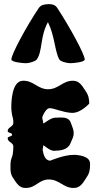

<svg xmlns="http://www.w3.org/2000/svg" viewBox="-20 -931 485 951"><path d="M221.6 -910.5C200.8 -909.6 183 -908.1 171.3 -890.2C109 -797.1 36.3 -661.6 36.3 -636.7C36.3 -622.5 95.4 -618 107.2 -618C126.4 -618 155.8 -627.5 162.2 -636.5C191.3 -677.3 178 -750.1 217.5 -821.4C252 -751.1 251.1 -676.5 273.8 -636.5C279.2 -626.9 309.6 -618 328.8 -618C340.6 -618 399.7 -622.5 399.7 -636.7C399.7 -661.6 326 -796.1 264.7 -890.2C255.4 -905.3 241.4 -910.6 224.1 -910.6C223.3 -910.6 222.4 -910.6 221.6 -910.5ZM43 -166C38 -145 34 -147 32 -120V-113C32 -108 31.9 -103.3 31.9 -98.8C31.9 -80.6 33.2 -65.6 46 -48C62 -23 76 0 106 0H108C158 0 172 -42 222 -42C274 -42 294 0 344 0H346C376 0 390 -23 406 -48C422 -70 426 -88 426 -113V-120C426 -153 386 -161 354 -164H345C295 -164 229 -135 228 -135C203 -137 196 -163 191 -189C193 -202 194 -199 194 -210C194 -211 195 -211 195 -211C199 -211 226 -184 247 -184H248C278 -185 314 -188 328 -219C340 -247 345 -254 345 -272C345 -289 340 -297 330 -325C322 -345 303 -349 283 -349C273 -349 262 -348 252 -348C230 -347 200 -320 195 -320C195 -320 194 -320 194 -321C194 -333.2 189.4 -339.6 189.4 -347.2C189.4 -349.6 189.8 -352.1 191 -355C198 -374 212 -394 224 -395H226C226.5 -395 226.9 -395 227.4 -395C248.9 -395 291 -374 335 -372C340 -372 345 -372 350 -373C382 -377 422 -416 422 -418C422 -443 418 -461 402 -483C386 -508 372 -531 342 -531H340C290 -531 270 -489 218 -489C168 -489 146 -531 98 -531H94C38 -531 36 -425 36 -400V-393C37 -381 38 -371 40 -361C44 -343 46 -344 46 -322C46 -303 18 -301 18 -282C18 -271 40 -275 40 -264C40 -253 18 -257 18 -246C18 -227 46 -225 46 -206C46 -192 45 -179 43 -166Z"/></svg>

Font: Chromatic Etruscan
Style: Regular
Weight: 400
Version: Version 000.910